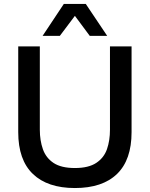

<svg xmlns="http://www.w3.org/2000/svg" viewBox="-20 -938 756 969"><path d="M521 -757H433L358 -858L282 -757H195L302 -918H413ZM644 -704V-271Q644 -131 570.5 -60Q497 11 358 11Q220 11 146 -60Q72 -131 72 -271V-704H181V-283Q181 -229 196.5 -185Q212 -141 250.5 -115.5Q289 -90 358 -90Q427 -90 466 -116Q505 -142 520 -185.5Q535 -229 535 -283V-704Z"/></svg>

Font: Prodigy Sans Medium
Style: Regular
Weight: 500
Designer: Wei Huang
Foundry: Wei Huang
Version: Version 1.003; ttfautohint (v1.8.3)